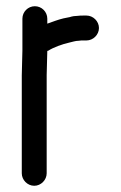

<svg xmlns="http://www.w3.org/2000/svg" viewBox="-20 -536 388 617"><path d="M52 -476V-374C52 -350 50 -319 50 -294V21C50 42 68 61 90 61C112 61 130 42 130 21V-295C130 -318 132 -350 132 -372C133 -373 134 -373 135 -373C152 -384 180 -394 202 -399C212 -401 222 -405 233 -405C238 -406 243 -406 248 -406H258C279 -406 298 -424 298 -446C298 -468 279 -486 258 -486H248C241 -486 235 -486 229 -485C222 -485 213 -484 204 -481L184 -477C167 -473 149 -466 132 -460V-476C132 -498 114 -516 92 -516C70 -516 52 -498 52 -476Z"/></svg>

Font: Electronic
Style: ExBd
Weight: 800
Version: Version 1.011